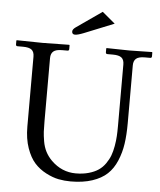

<svg xmlns="http://www.w3.org/2000/svg" viewBox="-57 -869 774 930"><g transform="rotate(5 330.5 -404.0)"><path d="M404.8 -819.8 467.3 -767.6 323.2 -709.5Q293.9 -697.8 280.3 -697.8Q265.6 -697.8 265.6 -712.4Q265.6 -722.7 280.8 -733.4ZM320.8 12.2Q291 12.2 262.2 6.6Q233.4 1 200.9 -15.9Q168.5 -32.7 144.8 -58.8Q121.1 -85 105.2 -130.1Q89.4 -175.3 89.4 -233.9V-574.2Q89.4 -597.7 76.7 -607.7Q64 -617.7 34.7 -617.7H8.3Q0 -617.7 0 -626V-644.5L2 -646.5Q88.9 -644.5 127.9 -644.5L256.8 -646.5L258.8 -644.5V-626Q258.8 -617.7 251 -617.7H224.6Q194.8 -617.7 182.4 -606.9Q169.9 -596.2 169.9 -574.2V-267.1Q169.9 -234.9 170.9 -216.3Q171.9 -197.8 176.5 -170.2Q181.2 -142.6 192.6 -120.4Q204.1 -98.1 223.1 -79.1Q274.4 -28.8 342.3 -28.8Q377.4 -28.8 405.5 -36.9Q433.6 -44.9 452.6 -57.9Q471.7 -70.8 485.6 -90.8Q499.5 -110.8 507.1 -130.9Q514.6 -150.9 519.3 -177.5Q523.9 -204.1 525.1 -226.1Q526.4 -248 526.4 -275.4V-574.2Q526.4 -597.7 513.7 -607.7Q501 -617.7 471.7 -617.7H445.3Q437 -617.7 437 -626V-644.5L439 -646.5Q510.3 -644.5 549.3 -644.5L659.2 -646.5L661.1 -644.5V-626Q661.1 -617.7 653.3 -617.7H627Q597.2 -617.7 584.7 -606.9Q572.3 -596.2 572.3 -574.2V-293Q572.3 -236.3 565.9 -192.6Q559.6 -148.9 542.7 -109.1Q525.9 -69.3 498.3 -43.5Q470.7 -17.6 425.8 -2.7Q380.9 12.2 320.8 12.2Z"/></g></svg>

Font: Libertinage
Style: l
Weight: 400
Designer: OSP
Foundry: OSP
Version: Version 1.0; 2008; OFL relea